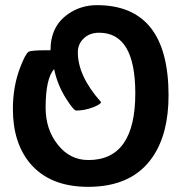

<svg xmlns="http://www.w3.org/2000/svg" viewBox="-20 -695 704 745"><path d="M96 -62Q30 -142 30 -272Q30 -361 59 -435Q79 -487 91 -494Q102 -500 157 -500H176Q176 -594 245 -641Q294 -675 356 -675Q634 -675 634 -325Q634 -177 573 -87Q494 30 322 30Q173 30 96 -62ZM365 -568Q325 -568 302 -543Q282 -522 282 -492Q282 -400 372 -299Q372 -291 342 -279Q308 -266 276 -266Q266 -266 238 -310Q203 -364 190 -427Q157 -390 157 -277Q157 -193 204 -134Q251 -74 323 -74Q505 -74 505 -333Q505 -568 365 -568Z"/></svg>

Font: Bubblegum Sans
Style: Regular
Weight: 400
Designer: Angel Koziupa and Alejandro Paul
Foundry: Angel Koziupa and Alejandro Paul
Version: Version 1.001